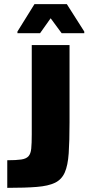

<svg xmlns="http://www.w3.org/2000/svg" viewBox="-20 -905 426 925"><path d="M15 0V-133Q58 -133 82 -136.5Q106 -140 117 -152Q128 -164 130.5 -189Q133 -214 133 -257V-688H315V-316Q315 -225 311 -166.5Q307 -108 292 -74Q277 -40 245 -24.5Q213 -9 157.5 -4.5Q102 0 15 0ZM64 -745V-753L146 -885H302L386 -753V-745H277L224 -817L173 -745Z"/></svg>

Font: Saira SemiCondensed ExtraBold
Style: Regular
Weight: 800
Width: 4
Designer: Hector Gatti with collaboration of the Omnibus-Type team
Foundry: Omnibus-Type
Version: Version 1.101